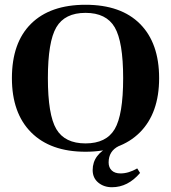

<svg xmlns="http://www.w3.org/2000/svg" viewBox="-20 -627 718 806"><path d="M30 -299Q30 -448 110.5 -527.5Q191 -607 339 -607Q488 -607 568 -526.5Q648 -446 648 -299Q648 -152 567 -71Q486 10 339 10Q192 10 111 -71Q30 -152 30 -299ZM497 -299Q497 -452 461.5 -512.5Q426 -573 339 -573Q252 -573 216.5 -512.5Q181 -452 181 -299Q181 -145 216.5 -85Q252 -25 339 -25Q426 -25 461.5 -85Q497 -145 497 -299ZM450 159Q416 159 392.5 139.5Q369 120 369 87Q369 21 444 -14H479Q436 7 436 55Q436 76 449 88.5Q462 101 486 101Q520 101 556 80L568 99Q517 159 450 159Z"/></svg>

Font: UnnaBold
Style: Bold
Weight: 700
Designer: Jorge de Buen Unna
Foundry: Omnibus-Type
Version: Version 2.008;hotconv 1.0.109;makeotfexe 2.5.65596